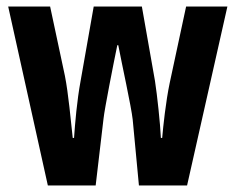

<svg xmlns="http://www.w3.org/2000/svg" viewBox="-20 -566 719 586"><path d="M385 -201 404 0H551L674 -546H548L498 -313C486 -256 478 -180 475 -145H471C469 -189 460 -274 453 -319L413 -546H266L226 -319C215 -260 209 -189 206 -145H202C196 -198 189 -280 178 -335L133 -546H5L126 0H272L296 -204C299 -233 326 -370 338 -428H341C351 -375 381 -239 385 -201Z"/></svg>

Font: Noto Sans Gurmukhi UI ExtraCondensed
Style: Bold
Weight: 700
Width: 2
Designer: Jelle Bosma - Monotype Design Team
Foundry: Monotype Imaging Inc.
Version: Version 2.004